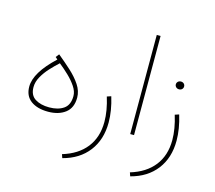

<svg xmlns="http://www.w3.org/2000/svg" viewBox="-123 -801 1357 1212"><g transform="rotate(15 555.5 -195.0)"><path d="M190.4 -335.4 175.8 -348.1 192.9 -370.1Q237.3 -334 278.8 -296.1Q320.3 -258.3 346.9 -218.3Q373.5 -178.2 373.5 -134.8Q373.5 -67.9 330.1 -34.9Q286.6 -2 218.3 -2Q147 -2 105 -33.2Q63 -64.5 63 -125Q63 -216.8 190.4 -335.4ZM348.1 -138.7Q348.1 -168.9 327.1 -200.4Q306.2 -231.9 274.7 -262Q243.2 -292 211.9 -316.9Q184.6 -292.5 156.2 -261.7Q127.9 -231 108.9 -197Q89.8 -163.1 89.8 -128.4Q89.8 -76.2 125.7 -53.2Q161.6 -30.3 217.8 -30.3Q275.9 -30.3 312 -55.4Q348.1 -80.6 348.1 -138.7Z M381.3 257.8 373 233.9Q472.7 204.1 525.9 136.5Q579.1 68.8 579.1 -31.7Q579.1 -104.5 552.2 -190.9L579.1 -199.7Q606 -111.8 606 -34.7Q606 77.1 547.1 153.6Q488.3 230 381.3 257.8Z M781.2 -647.9V0H756.3V-647.9Z M953.1 -377.9Q953.1 -388.2 960.7 -395.8Q968.3 -403.3 980.5 -403.3Q992.2 -403.3 999.8 -396Q1007.3 -388.7 1007.3 -377.9Q1007.3 -367.2 999.8 -359.9Q992.2 -352.5 980.5 -352.5Q968.3 -352.5 960.7 -360.1Q953.1 -367.7 953.1 -377.9ZM825.2 257.8 816.9 233.9Q916.5 204.1 969.7 136.5Q1022.9 68.8 1022.9 -31.7Q1022.9 -104.5 996.1 -190.9L1022.9 -199.7Q1049.8 -111.8 1049.8 -34.7Q1049.8 77.1 991 153.6Q932.1 230 825.2 257.8Z"/></g></svg>

Font: Vazirmatn RD Thin
Style: Regular
Weight: 100
Designer: Saber Rastikerdar
Foundry: Saber Rastikerdar
Version: Version 32.102